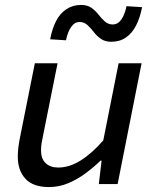

<svg xmlns="http://www.w3.org/2000/svg" viewBox="-20 -745 640 777"><path d="M178 12Q114 12 83 -21.5Q52 -55 52 -111Q52 -131 54.5 -150Q57 -169 61 -189L121 -489H213L155 -200Q151 -182 148.5 -166.5Q146 -151 146 -136Q146 -103 164.5 -85Q183 -67 216 -67Q261 -67 307 -96Q353 -125 398 -177L460 -489H553L456 0H380L391 -95H387Q359 -68 326 -43.5Q293 -19 256 -3.5Q219 12 178 12ZM430 -576Q405 -576 388 -588Q371 -600 359 -616Q347 -632 333.5 -644Q320 -656 302 -656Q282 -656 268 -636Q254 -616 247 -582L183 -586Q191 -629 207 -660Q223 -691 249 -708Q275 -725 308 -725Q334 -725 350.5 -713Q367 -701 379 -685.5Q391 -670 404.5 -658Q418 -646 436 -646Q457 -646 471 -666Q485 -686 492 -720L555 -716Q547 -674 531 -642.5Q515 -611 490 -593.5Q465 -576 430 -576Z"/></svg>

Font: Source Code Pro ExtraLight Medium
Style: Italic
Weight: 500
Italic angle: -11°
Monospace: yes
Version: Version 1.016;hotconv 1.0.116;makeotfexe 2.5.65601